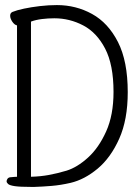

<svg xmlns="http://www.w3.org/2000/svg" viewBox="-20 -730 540 756"><path d="M104 6Q59 6 38.5 3Q18 0 12 -5.5Q6 -11 6 -16Q6 -21 9.5 -26Q13 -31 20 -32Q27 -33 37 -33.5Q47 -34 47 -34V-630Q37 -632 28.5 -644.5Q20 -657 20 -668Q20 -679 29 -683Q46 -690 74.5 -696Q103 -702 137 -706Q171 -710 204 -710Q279 -710 342.5 -675Q406 -640 444.5 -564.5Q483 -489 483 -367Q483 -259 449.5 -184Q416 -109 364.5 -66Q313 -23 258 -10Q219 -1 183 2Q147 5 115 6ZM102 -34Q139 -35 172 -41Q205 -47 242 -58Q284 -71 326.5 -109.5Q369 -148 398 -212.5Q427 -277 427 -368Q427 -475 394 -538.5Q361 -602 307.5 -630Q254 -658 194 -658Q169 -658 145 -655Q121 -652 102 -645Z"/></svg>

Font: Moon Stars Kai HW Light
Style: Regular
Weight: 300
Designer: GuiWonder
Version: Version 1.101